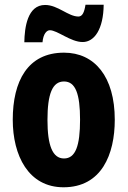

<svg xmlns="http://www.w3.org/2000/svg" viewBox="-20 -783 541 813"><path d="M83 -604H160C163 -640 178 -655 191 -655C223 -655 279 -605 330 -605C380 -605 418 -660 419 -763H342C337 -731 329 -713 312 -713C269 -713 225 -762 171 -762C96 -762 84 -666 83 -604ZM466 -276C466 -458 381 -560 251 -560C97 -560 34 -439 34 -276C34 -125 100 10 249 10C410 10 466 -129 466 -276ZM181 -275C181 -386 202 -438 251 -438C300 -438 319 -385 319 -276C319 -166 300 -112 251 -112C202 -112 181 -168 181 -275Z"/></svg>

Font: Noto Sans Khmer UI ExtraCondensed ExtraBold
Style: Regular
Weight: 800
Width: 2
Designer: Danh Hong and the Monotype Design Team
Foundry: Monotype Imaging Inc.
Version: Version 2.002